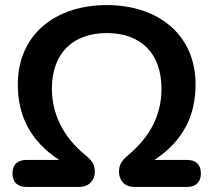

<svg xmlns="http://www.w3.org/2000/svg" viewBox="-20 -735 839 755"><path d="M293 0C330 0 353 -27 353 -59C353 -87 343 -103 317 -124C225 -198 184 -292 184 -386C184 -526 267 -605 400 -605C533 -605 615 -526 615 -386C615 -287 574 -200 483 -124C458 -103 448 -87 448 -59C448 -27 469 0 507 0H717C751 0 770 -20 770 -53C770 -87 751 -106 717 -106H587C701 -181 749 -281 749 -403C749 -597 604 -715 400 -715C195 -715 50 -597 50 -403C50 -281 98 -181 213 -106H83C48 -106 29 -87 29 -53C29 -20 48 0 83 0Z"/></svg>

Font: Nunito
Style: Bold
Weight: 700
Designer: Vernon Adams
Foundry: Vernon Adams
Version: Version 3.602